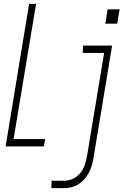

<svg xmlns="http://www.w3.org/2000/svg" viewBox="-20 -755 640 990"><path d="M9 0 130 -735H166L50 -38H213L206 0ZM523 -633 535 -707H597L584 -633ZM245 215 246 177H311Q325 177 340 173Q355 169 368.5 160Q382 151 392.5 139Q403 127 410 112.5Q417 98 421 83.5Q425 69 428 54L517 -482H407L408 -520H558L462 60Q459 79 453.5 98Q448 117 438.5 135Q429 153 415.5 168.5Q402 184 384.5 195Q367 206 347.5 210.5Q328 215 309 215Z"/></svg>

Font: Iosevka SS04 XLt Ex Obl
Style: Regular
Weight: 200
Width: 7
Italic angle: -9°
Monospace: yes
Designer: Belleve Invis
Foundry: Belleve Invis
Version: Version 19.0.0; ttfautohint (v1.8.4)